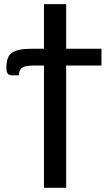

<svg xmlns="http://www.w3.org/2000/svg" viewBox="-20 -740 520 930"><path d="M193 -504H139C114 -504 93.3 -502.5 77 -499.5C60.7 -496.5 47.6 -491.5 37.7 -484.5C27.9 -477.5 21 -468 17 -456C13 -444 11 -429 11 -411C11 -407 11.2 -402.8 11.7 -398.5C12.2 -394.2 13.4 -390.2 15.2 -386.8C17.1 -383.2 19.7 -380.4 23.2 -378.2C26.7 -376.1 31.7 -375 38 -375H71.5C71.8 -384.3 73.3 -392 76 -398C78.7 -404 82.7 -408.8 88.2 -412.5C93.7 -416.2 101 -418.8 110 -420.2C119 -421.8 130.2 -422.5 143.5 -422.5H193V169.5H300.5V-422.5H471.5V-504H300.5V-720H193Z"/></svg>

Font: Lato Semibold
Style: Regular
Weight: 600
Designer: Lukasz Dziedzic
Foundry: tyPoland Lukasz Dziedzic
Version: Version 2.006; 2014-01-15